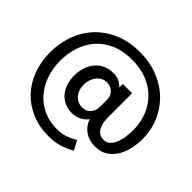

<svg xmlns="http://www.w3.org/2000/svg" viewBox="-224 -1069 1576 1576"><g transform="rotate(45 564.5 -281.0)"><path d="M521.2 228.8Q412.5 228.8 324.4 191.2Q236.2 153.8 173.8 87.5Q111.2 21.2 77.5 -70Q43.8 -161.2 43.8 -267.5Q43.8 -377.5 79.4 -473.1Q115 -568.8 182.5 -639.4Q250 -710 346.2 -750.6Q442.5 -791.2 562.5 -791.2Q681.2 -791.2 777.5 -752.5Q873.8 -713.8 941.9 -646.9Q1010 -580 1047.5 -490Q1085 -400 1085 -297.5Q1085 -255 1075 -200Q1065 -145 1038.8 -96.2Q1012.5 -47.5 966.2 -14.4Q920 18.8 847.5 18.8Q781.2 18.8 731.9 -15.6Q682.5 -50 661.2 -110Q646.2 -85 609.4 -63.1Q572.5 -41.2 525 -41.2Q473.8 -41.2 435 -59.4Q396.2 -77.5 370.6 -109.4Q345 -141.2 331.9 -183.1Q318.8 -225 318.8 -272.5Q318.8 -320 331.9 -363.8Q345 -407.5 371.9 -441.2Q398.8 -475 438.8 -495Q478.8 -515 532.5 -515Q573.8 -515 599.4 -502.5Q625 -490 650 -465V-506.2H757.5V-226.2Q757.5 -201.2 761.9 -173.8Q766.2 -146.2 777.5 -123.1Q788.8 -100 809.4 -85Q830 -70 862.5 -70Q898.8 -70 921.9 -94.4Q945 -118.8 957.5 -154.4Q970 -190 974.4 -229.4Q978.8 -268.8 978.8 -298.8Q978.8 -381.2 951.2 -454.4Q923.8 -527.5 871.2 -582.5Q818.8 -637.5 741.2 -669.4Q663.8 -701.2 562.5 -701.2Q458.8 -701.2 381.9 -667.5Q305 -633.8 253.8 -576.2Q202.5 -518.8 176.9 -441.9Q151.2 -365 151.2 -280Q151.2 -190 178.1 -113.8Q205 -37.5 253.8 18.8Q302.5 75 371.9 106.9Q441.2 138.8 527.5 138.8Q583.8 138.8 625.6 124.4Q667.5 110 710 85L753.8 165Q696.2 197.5 642.5 213.1Q588.8 228.8 521.2 228.8ZM426.2 -275Q426.2 -252.5 432.5 -227.5Q438.8 -202.5 453.8 -181.9Q468.8 -161.2 492.5 -147.5Q516.2 -133.8 550 -133.8Q596.2 -133.8 623.1 -165Q650 -196.2 650 -241.2V-326.2Q650 -368.8 620.6 -396.2Q591.2 -423.8 553.8 -423.8Q518.8 -423.8 494.4 -408.8Q470 -393.8 455 -371.9Q440 -350 433.1 -323.8Q426.2 -297.5 426.2 -275Z"/></g></svg>

Font: Abordage
Style: Regular
Weight: 400
Designer: Ange Degheest & Eugénie Bidaut
Foundry: Velvetyne Type Foundry
Version: Version 1.000;FEAKit 1.0